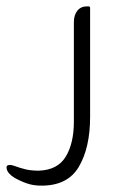

<svg xmlns="http://www.w3.org/2000/svg" viewBox="-105 -369 372 603"><path d="M17 167Q76 165 101.5 123Q127 81 127 13V-299Q127 -322 138 -335.5Q149 -349 168 -349H173Q178 -349 178 -344V-2Q178 95 142.5 155Q107 215 23 214Q0 214 -20.5 207Q-41 200 -60 189Q-81 176 -84 161Q-87 149 -74 149Q-71 149 -68.5 149.5Q-66 150 -63 151Q-41 159 -24 163Q-7 167 17 167Z"/></svg>

Font: Zain Light
Style: Regular
Weight: 300
Designer: Zain,Boutros
Foundry: Mobile Telecommunications Company (Zain), 2024
Version: Version 1.51; ttfautohint (v1.8.4)